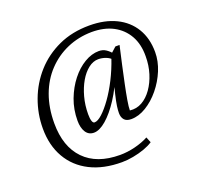

<svg xmlns="http://www.w3.org/2000/svg" viewBox="-137 -733 1147 1106"><g transform="rotate(-20 436.5 -179.5)"><path d="M428.7 222.7Q315.4 222.7 234.4 181.6Q153.3 140.6 109.4 64.5Q65.4 -11.7 65.4 -115.2Q65.4 -205.1 96.7 -289.1Q127.9 -373 187 -439Q246.1 -504.9 330.1 -543.5Q414.1 -582 519.5 -582Q613.3 -582 681.6 -548.8Q750 -515.6 787.1 -454.1Q824.2 -392.6 824.2 -308.6Q824.2 -252.9 801.3 -197.3Q778.3 -141.6 740.2 -95.2Q702.1 -48.8 655.8 -20.5Q609.4 7.8 563.5 7.8Q534.2 7.8 521 -7.8Q507.8 -23.4 507.8 -48.8Q507.8 -67.4 511.2 -91.8Q514.6 -116.2 524.9 -159.7Q535.2 -203.1 555.7 -277.3H569.3Q536.1 -192.4 494.6 -128.4Q453.1 -64.5 411.1 -28.3Q369.1 7.8 335 7.8Q302.7 7.8 285.6 -19Q268.6 -45.9 268.6 -88.9Q268.6 -158.2 291.5 -218.8Q314.5 -279.3 351.1 -325.7Q387.7 -372.1 432.1 -398.4Q476.6 -424.8 520.5 -424.8Q544.9 -424.8 563.5 -412.6Q582 -400.4 600.6 -378.9L585 -347.7Q569.3 -365.2 546.9 -373.5Q524.4 -381.8 501 -381.8Q469.7 -381.8 440.4 -358.9Q411.1 -335.9 388.7 -297.4Q366.2 -258.8 352.5 -208.5Q338.9 -158.2 338.9 -103.5Q338.9 -77.1 343.8 -62Q348.6 -46.9 358.4 -46.9Q377.9 -46.9 405.8 -72.3Q433.6 -97.7 464.8 -141.1Q496.1 -184.6 524.9 -241.2Q553.7 -297.9 575.2 -361.3L582 -382.8L620.1 -417H645.5Q632.8 -361.3 620.1 -304.2Q607.4 -247.1 596.7 -195.3Q585.9 -143.6 579.1 -103.5Q572.3 -63.5 572.3 -42Q612.3 -37.1 647 -56.6Q681.6 -76.2 708 -113.8Q734.4 -151.4 749.5 -200.2Q764.6 -249 764.6 -303.7Q765.6 -377.9 735.4 -431.2Q705.1 -484.4 650.4 -513.2Q595.7 -542 519.5 -542Q437.5 -541 368.2 -510.7Q298.8 -480.5 246.6 -425.3Q194.3 -370.1 166 -293Q137.7 -215.8 137.7 -121.1Q137.7 22.5 214.4 101.1Q291 179.7 432.6 179.7Q477.5 179.7 524.9 168Q572.3 156.2 608.4 136.7L622.1 170.9Q600.6 185.5 567.9 197.3Q535.2 209 498.5 215.8Q461.9 222.7 428.7 222.7Z"/></g></svg>

Font: Crimson Pro Light
Style: Italic
Weight: 300
Italic angle: -12°
Designer: Jacques Le Bailly
Foundry: Baron von Fonthausen
Version: Version 1.003